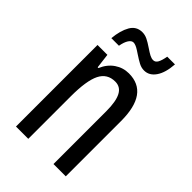

<svg xmlns="http://www.w3.org/2000/svg" viewBox="-219 -811 894 894"><g transform="rotate(45 228.0 -364.0)"><path d="M393 -364V0H312V-348Q312 -412 295.5 -443.5Q279 -475 244 -475Q192 -475 169 -429Q146 -383 146 -279V0H65V-537H130L139 -464H144Q161 -504 192.5 -525.5Q224 -547 262 -547Q393 -547 393 -364ZM302 -606Q284 -606 267 -615Q250 -624 226 -640Q223 -642 211.5 -649.5Q200 -657 191 -660.5Q182 -664 176 -664Q163 -664 153 -648.5Q143 -633 138 -605H88Q93 -659 112.5 -693Q132 -727 171 -727Q188 -727 204.5 -719Q221 -711 243 -696Q262 -683 274.5 -676.5Q287 -670 298 -670Q312 -670 320 -684.5Q328 -699 333 -728H384Q380 -670 358 -638Q336 -606 302 -606Z"/></g></svg>

Font: Noto Sans UI Cond
Style: Regular
Weight: 400
Width: 3
Designer: Monotype Design Team
Foundry: Monotype Imaging Inc.
Version: Version 1.001